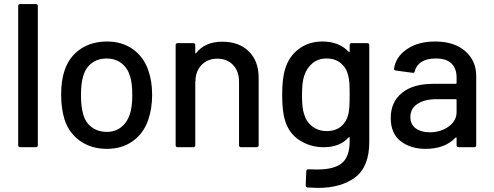

<svg xmlns="http://www.w3.org/2000/svg" viewBox="-20 -720 2414 939"><path d="M79 -700H155Q165 -700 165 -690V-10Q165 0 155 0H79Q69 0 69 -10V-690Q69 -700 79 -700Z M296 -134Q279 -190 279 -256Q279 -327 296 -376Q318 -442 372.5 -479.5Q427 -517 504 -517Q576 -517 629 -480Q682 -443 705 -377Q724 -323 724 -257Q724 -189 705 -134Q682 -67 629 -29.5Q576 8 503 8Q428 8 373.5 -29.5Q319 -67 296 -134ZM615 -161Q627 -197 627 -255Q627 -313 616 -348Q603 -389 573 -411.5Q543 -434 501 -434Q459 -434 429 -411.5Q399 -389 387 -348Q376 -313 376 -255Q376 -197 387 -161Q398 -120 429 -97.5Q460 -75 503 -75Q543 -75 572.5 -98Q602 -121 615 -161Z M1245 -340V-10Q1245 0 1235 0H1159Q1149 0 1149 -10V-321Q1149 -371 1120 -402Q1091 -433 1043 -433Q997 -433 967.5 -404Q938 -375 936 -328Q936 -322 935 -322V-10Q935 0 925 0H849Q839 0 839 -10V-499Q839 -509 849 -509H925Q935 -509 935 -499V-462Q935 -460 936.5 -459Q938 -458 939 -460Q982 -516 1067 -516Q1149 -516 1197 -468.5Q1245 -421 1245 -340Z M1700 -509H1776Q1786 -509 1786 -499V-26Q1786 95 1717.5 147Q1649 199 1534 199Q1519 199 1485 197Q1475 196 1475 186L1478 117Q1478 113 1481 110Q1484 107 1489 108Q1503 109 1530 109Q1615 109 1652.5 77.5Q1690 46 1690 -29V-47Q1690 -49 1688.5 -49.5Q1687 -50 1685 -48Q1642 0 1563 0Q1498 0 1445 -34Q1392 -68 1373 -134Q1360 -178 1360 -256Q1360 -339 1375 -384Q1393 -444 1441.5 -480.5Q1490 -517 1556 -517Q1638 -517 1685 -467Q1687 -465 1688.5 -465.5Q1690 -466 1690 -468V-499Q1690 -509 1700 -509ZM1690 -257Q1690 -299 1688.5 -316.5Q1687 -334 1683 -350Q1675 -387 1647.5 -410.5Q1620 -434 1577 -434Q1536 -434 1508 -410.5Q1480 -387 1468 -350Q1457 -320 1457 -257Q1457 -188 1467 -163Q1477 -126 1506.5 -102.5Q1536 -79 1578 -79Q1622 -79 1649 -102.5Q1676 -126 1684 -163Q1687 -179 1688.5 -197Q1690 -215 1690 -257Z M2309 -348V-10Q2309 0 2299 0H2223Q2213 0 2213 -10V-45Q2213 -50 2208 -47Q2156 8 2061 8Q1988 8 1939.5 -29.5Q1891 -67 1891 -143Q1891 -221 1945.5 -265.5Q2000 -310 2098 -310H2209Q2213 -310 2213 -314V-341Q2213 -385 2188 -409.5Q2163 -434 2111 -434Q2068 -434 2042 -417.5Q2016 -401 2009 -373Q2007 -362 1998 -364L1916 -375Q1906 -377 1907 -383Q1915 -442 1970 -479.5Q2025 -517 2108 -517Q2201 -517 2255 -470Q2309 -423 2309 -348ZM2213 -172V-231Q2213 -235 2209 -235H2116Q2057 -235 2022 -212Q1987 -189 1987 -148Q1987 -111 2013.5 -92Q2040 -73 2082 -73Q2135 -73 2174 -101Q2213 -129 2213 -172Z"/></svg>

Font: BarlowMedium
Style: Regular
Weight: 500
Designer: Jeremy Tribby
Foundry: Tribby Type
Version: Version 1.422